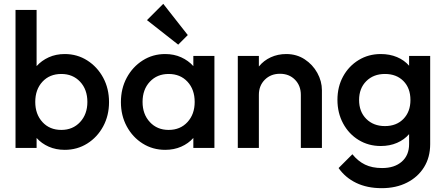

<svg xmlns="http://www.w3.org/2000/svg" viewBox="-20 -772 2326 1002"><path d="M61 0V-720H171V-427Q197 -456 234.5 -473Q272 -490 318 -490Q383 -490 435.5 -456.5Q488 -423 518.5 -366.5Q549 -310 549 -239Q549 -169 518.5 -112.5Q488 -56 435.5 -23Q383 10 318 10Q272 10 234.5 -6.5Q197 -23 171 -52V0ZM300 -94Q360 -94 398 -135Q436 -176 436 -240Q436 -305 398 -345.5Q360 -386 300 -386Q239 -386 201.5 -345.5Q164 -305 164 -240Q164 -176 201.5 -135Q239 -94 300 -94Z M842 10Q777 10 724.5 -23Q672 -56 641.5 -112.5Q611 -169 611 -239Q611 -310 641.5 -366.5Q672 -423 724.5 -456.5Q777 -490 842 -490Q888 -490 925.5 -473Q963 -456 989 -427V-480H1099V0H989V-52Q963 -23 925.5 -6.5Q888 10 842 10ZM860 -94Q921 -94 958.5 -135Q996 -176 996 -240Q996 -305 958.5 -345.5Q921 -386 860 -386Q800 -386 762 -345.5Q724 -305 724 -240Q724 -176 762 -135Q800 -94 860 -94ZM910 -539 747 -667 832 -752 960 -589Z M1221 0V-480H1331V-425Q1356 -456 1393 -473Q1430 -490 1474 -490Q1528 -490 1570 -462.5Q1612 -435 1636 -391.5Q1660 -348 1660 -301V0H1550V-277Q1550 -325 1519.5 -356Q1489 -387 1441 -387Q1393 -387 1362 -356Q1331 -325 1331 -277V0Z M1967 -10Q1903 -10 1851.5 -41.5Q1800 -73 1770.5 -128Q1741 -183 1741 -251Q1741 -319 1770.5 -373Q1800 -427 1851.5 -458.5Q1903 -490 1967 -490Q2014 -490 2052 -474Q2090 -458 2115 -429V-480H2225V-20Q2225 49 2193 100.5Q2161 152 2104 181Q2047 210 1972 210Q1896 210 1839 182.5Q1782 155 1747 105L1819 33Q1848 69 1885 87Q1922 105 1974 105Q2039 105 2077 71.5Q2115 38 2115 -20V-72Q2090 -43 2052 -26.5Q2014 -10 1967 -10ZM1989 -114Q2049 -114 2085.5 -151.5Q2122 -189 2122 -250Q2122 -312 2085.5 -349Q2049 -386 1989 -386Q1929 -386 1891.5 -348.5Q1854 -311 1854 -250Q1854 -189 1891.5 -151.5Q1929 -114 1989 -114Z"/></svg>

Font: Outfit Medium
Style: Regular
Weight: 500
Designer: Rodrigo Fuenzalida
Foundry: fragTYPE
Version: Version 1.100; ttfautohint (v1.8.4.7-5d5b);gftools[0.9.27]